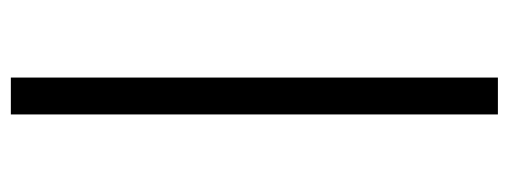

<svg xmlns="http://www.w3.org/2000/svg" viewBox="-312 -488 938 354"><g transform="rotate(-90 157.0 -311.0)"><path d="M123 138H191V-760H123Z"/></g></svg>

Font: Braiins Sans
Style: Regular
Weight: 400
Designer: Mike Abbink, Paul van der Laan, Pieter van Rosmalen, Jiri Chlebus, Lubos Buracinsky
Foundry: Bold Monday, Sudetype
Version: Version 1.000;hotconv 1.0.109;makeotfexe 2.5.65596